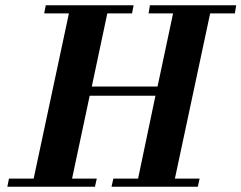

<svg xmlns="http://www.w3.org/2000/svg" viewBox="-20 -710 918 730"><path d="M878 -690 873 -659H779L645 -31H739L732 0H404L411 -31H505L571 -346H321L254 -31H348L341 0H8L14 -31H108L242 -659H148L154 -690H488L482 -659H388L329 -381H579L638 -659H545L550 -690Z"/></svg>

Font: GFS Didot
Style: Bold Italic
Weight: 700
Italic angle: -12°
Designer: Designed by Takis Katsoulidis and George D. Matthiopoulos.
Foundry: Designed by Takis Katsoulidis and George D. Matthiopoulos.
Version: Version 1.0